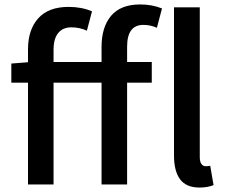

<svg xmlns="http://www.w3.org/2000/svg" viewBox="-20 -830 1015 864"><path d="M763 -130V-797H879V-124Q879 -102 886.5 -92Q894 -82 905 -82Q916 -82 926 -84L941 3Q914 14 878 14Q818 14 790.5 -23Q763 -60 763 -130ZM106 -550V-608Q106 -696 152 -747.5Q198 -799 289 -799Q347 -799 394 -779L371 -692Q338 -707 301 -707Q263 -707 242 -681.5Q221 -656 221 -606V-551H437V-619Q437 -708 480 -759Q523 -810 611 -810Q664 -810 709 -792L686 -705Q657 -718 625 -718Q552 -718 552 -620V-551H663V-458H552V0H437V-458H221V0H106V-458H31V-544Z"/></svg>

Font: Sinter Medium
Style: Regular
Weight: 500
Foundry: Adobe & rsms
Version: Version 1.000